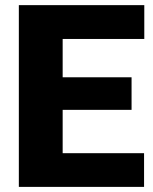

<svg xmlns="http://www.w3.org/2000/svg" viewBox="-20 -731 600 751"><path d="M494.6 -301.3H225.1V-131.8H543.5V0H53.7V-710.9H544.4V-578.6H225.1V-428.7H494.6Z"/></svg>

Font: Vazir Black FD
Style: Black-FD
Weight: 900
Designer: Saber Rastikerdar
Foundry: Saber Rastikerdar
Version: Version 30.0.0